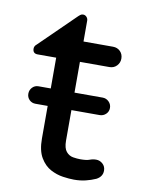

<svg xmlns="http://www.w3.org/2000/svg" viewBox="-74 -662 540 725"><g transform="rotate(10 196.0 -300.0)"><path d="M260 10Q242 10 217.5 6.5Q193 3 169.5 -9.5Q146 -22 130 -49Q114 -76 114 -122V-247H67Q53 -247 43.5 -256.5Q34 -266 34 -280Q34 -294 43.5 -304Q53 -314 67 -314H114V-432H43Q24 -432 24 -451Q24 -461 33 -468L169 -601Q171 -603 175.5 -606.5Q180 -610 186 -610Q194 -610 199.5 -604Q205 -598 205 -590V-510H318Q335 -510 346 -499Q357 -488 357 -471Q357 -455 346 -443.5Q335 -432 318 -432H205V-314H313Q327 -314 337 -304Q347 -294 347 -280Q347 -266 337 -256.5Q327 -247 313 -247H205V-130Q205 -101 216 -88Q227 -75 242.5 -72.5Q258 -70 270 -70Q294 -70 305.5 -74.5Q317 -79 330 -79Q344 -79 355 -69Q366 -59 366 -43Q366 -20 343 -8Q325 0 304.5 5Q284 10 260 10Z"/></g></svg>

Font: Varela Round
Style: Regular
Weight: 400
Designer: Joe Prince, Avraham Cornfeld
Foundry: Joe Prince, Avraham Cornfeld
Version: Version 3.010; ttfautohint (v1.8.4.7-5d5b)